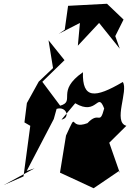

<svg xmlns="http://www.w3.org/2000/svg" viewBox="-26 -969 692 1021"><path d="M374 -420C492 -350 492 -486 528 -392C503 -298 503 -382 439 -314C334 -275 391 -391 325 -248L293 -51L472 32L606 -59L612 -47L555 -210L646 -300C573 -320 658 -487 627 -533C479 -446 411 -442 415 -585C269 -483 378 -431 294 -407L199 -534L317 -649L232 -755L256 -607L180 -535L117 -421L104 -318L135 -300L99 -31L-6 15L158 -74L116 -60L260 -336L275 -390C327 -406 350 -342 301 -333ZM587 -777 631 -865 543 -949 336 -938 317 -802 329 -818 286 -789 399 -847 388 -726 501 -847 611 -710Z"/></svg>

Font: Asimov Silicon
Style: Regular
Weight: 400
Designer: Google
Version: Version 2.000980; 2014